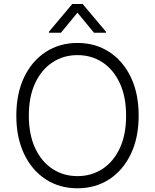

<svg xmlns="http://www.w3.org/2000/svg" viewBox="-20 -958 797 987"><path d="M692.8 -363.6Q692.8 -250 652.5 -166Q612.2 -82 541.2 -36Q470.2 9.9 378.2 9.9Q286.2 9.9 215.4 -36Q144.5 -82 104.2 -166Q63.9 -250 63.9 -363.6Q63.9 -477.3 104.2 -561.3Q144.5 -645.2 215.6 -691.2Q286.6 -737.2 378.2 -737.2Q470.2 -737.2 541.2 -691.2Q612.2 -645.2 652.5 -561.4Q692.8 -477.6 692.8 -363.6ZM628.2 -363.6Q628.2 -461.6 595.5 -531.2Q562.9 -600.9 506.4 -637.8Q449.9 -674.7 378.2 -674.7Q306.8 -674.7 250.4 -637.8Q193.9 -600.9 161 -531.2Q128.2 -461.6 128.2 -363.6Q128.2 -266.3 160.7 -196.6Q193.2 -126.8 249.8 -89.7Q306.5 -52.6 378.2 -52.6Q449.9 -52.6 506.6 -89.5Q563.2 -126.4 595.9 -196.2Q628.6 -266 628.2 -363.6ZM293.3 -789.8H231.5V-794.7L351.6 -937.5H404.8L524.9 -794.7V-789.8H463.1L378.2 -892.8Z"/></svg>

Font: Inter Zeller Light
Style: Regular
Weight: 300
Designer: Rasmus Andersson; Joe Bland
Foundry: zeller
Version: Version 3.015;git-dec3a8cb1